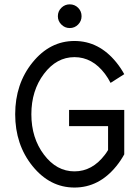

<svg xmlns="http://www.w3.org/2000/svg" viewBox="-20 -840 632 870"><path d="M317.4 9.8Q206.1 9.8 127.4 -87.4Q48.8 -184.6 48.8 -322.3Q48.8 -460 127.4 -557.1Q206.1 -654.3 317.4 -654.3Q428.7 -654.3 507.3 -557.1Q527.8 -531.7 543 -503.9L481 -464.4Q470.2 -485.8 455.6 -505.4Q398.4 -581.1 317.4 -581.1Q236.3 -581.1 179.2 -505.4Q122.1 -429.7 122.1 -322.3Q122.1 -214.8 179.2 -139.2Q236.3 -63.5 317.4 -63.5Q398.4 -63.5 455.6 -139.2Q463.4 -149.4 469.7 -160.2V-268.6H293V-341.8H543V-140.6Q527.8 -112.8 507.3 -87.4Q428.7 9.8 317.4 9.8ZM295.9 -712.9Q273.9 -712.9 258.1 -728.8Q242.2 -744.6 242.2 -766.6Q242.2 -789.1 258.1 -804.7Q273.9 -820.3 295.9 -820.3Q318.4 -820.3 334 -804.7Q349.6 -789.1 349.6 -766.6Q349.6 -744.6 334 -728.8Q318.4 -712.9 295.9 -712.9Z"/></svg>

Font: Catrinity
Style: Regular
Weight: 400
Designer: Alexander Lange
Foundry: High-Logic / Made with FontCreator
Version: Version 2.090;May 20, 2024;FontCreator 15.0.0.2974 64-bit